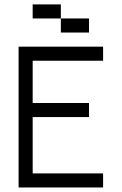

<svg xmlns="http://www.w3.org/2000/svg" viewBox="-20 -832 540 852"><path d="M437.5 0V-62.5H125Q125 -62.5 125 -312.5H375V-375H125V-562.5H437.5V-625H62.5Q62.5 -625 62.5 0ZM375 -687.5V-750H250V-687.5ZM250 -750V-812.5H125V-750Z"/></svg>

Font: CalcUnifontExMono
Style: Regular
Weight: 500
Version: Version 15.0.06